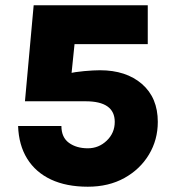

<svg xmlns="http://www.w3.org/2000/svg" viewBox="-20 -691 640 727"><path d="M312.5 16Q231.5 16 173.2 -11.2Q115 -38.5 83 -90Q51 -141.5 48.5 -214H212.5Q212.5 -171 241 -150.2Q269.5 -129.5 312.5 -129.5Q354 -129.5 384.2 -158.5Q414.5 -187.5 414.5 -229.5Q414.5 -307.5 304 -307.5H74.5L107.5 -671H539.5V-524H236L266.5 -565.5L249.5 -400L239.5 -413Q263.5 -418.5 299.2 -421.8Q335 -425 358.5 -425Q457.5 -425 517.5 -373Q577.5 -321 577.5 -229.5Q577.5 -161.5 544 -105.8Q510.5 -50 451 -17Q391.5 16 312.5 16Z"/></svg>

Font: Karla ExtraBold
Style: Regular
Weight: 800
Designer: Jonathan Pinhorn
Version: Version 2.001